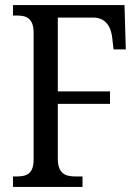

<svg xmlns="http://www.w3.org/2000/svg" viewBox="-20 -734 549 754"><path d="M31 0H304V-41H278C236 -41 207 -52 207 -112V-326H412V-375H207V-665H346C397 -665 417 -626 421 -583L426 -540H474L469 -714H31V-673H47C84 -673 112 -662 112 -605V-108C112 -51 85 -41 44 -41H31Z"/></svg>

Font: Noto Serif Khmer Condensed
Style: Regular
Weight: 400
Width: 3
Designer: Danh Hong and the Monotype Design Team
Foundry: Monotype Imaging Inc.
Version: Version 2.004